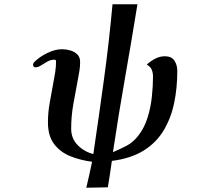

<svg xmlns="http://www.w3.org/2000/svg" viewBox="-20 -762 1040 901"><path d="M812 -429Q812 -349 797 -277.5Q782 -206 747 -148.5Q712 -91 652.5 -54.5Q593 -18 505 -7Q501 24 496 55Q491 86 486 117L385 119Q392 88 399 58Q406 28 412 -3Q357 -10 310 -29Q263 -48 234 -86Q205 -124 205 -188Q205 -235 213.5 -280.5Q222 -326 230 -372Q235 -397 239 -422.5Q243 -448 243 -473Q243 -482 236 -482Q218 -482 202 -473Q186 -464 172.5 -455Q159 -446 146 -446Q142 -446 138.5 -449.5Q135 -453 135 -457Q135 -465 142 -472Q165 -495 201.5 -513Q238 -531 271 -531Q290 -531 309.5 -525.5Q329 -520 342.5 -507Q356 -494 356 -471Q356 -451 353 -431.5Q350 -412 346 -392Q335 -334 324.5 -275.5Q314 -217 314 -158Q314 -112 344.5 -81Q375 -50 418 -39Q444 -215 468 -390.5Q492 -566 508 -742H625Q597 -569 566.5 -395.5Q536 -222 510 -48Q545 -63 574 -78Q603 -93 628 -124Q657 -161 672 -208.5Q687 -256 692.5 -306.5Q698 -357 698 -402Q698 -421 692 -435Q686 -449 669 -459Q686 -475 708 -486.5Q730 -498 754 -498Q785 -498 798.5 -477.5Q812 -457 812 -429Z"/></svg>

Font: Kaisei Tokumin
Style: Bold
Weight: 700
Designer: Font-Kai, 金井和夫
Foundry: KAZUO KANAI
Version: Version 5.003